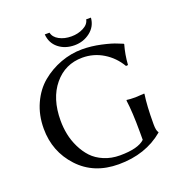

<svg xmlns="http://www.w3.org/2000/svg" viewBox="-144 -930 1004 1063"><g transform="rotate(-20 358.5 -398.0)"><path d="M508 -806Q504 -755 464 -724Q424 -693 372 -693Q316 -693 278 -723.5Q240 -754 236 -806H264Q270 -778 300.5 -761.5Q331 -745 372 -745Q411 -745 443 -761.5Q475 -778 480 -806ZM546 -117Q546 -236 536 -307L538 -310Q555 -307 589 -307L641 -310L642 -307Q632 -241 632 -137V-131Q632 -95 642 -83V-80Q535 10 376 10Q230 10 141 -86Q52 -182 52 -317Q52 -397 82 -463Q112 -529 162 -570.5Q212 -612 274 -635Q336 -658 401 -658Q455 -658 512 -645.5Q569 -633 599 -620L629 -608L631 -605Q615 -549 611 -489L599 -488Q565 -546 509 -580Q453 -614 387 -614Q285 -614 220 -535.5Q155 -457 155 -327Q155 -286 163 -246Q171 -206 190 -167Q209 -128 236 -99Q263 -70 305.5 -52Q348 -34 399 -34Q506 -34 546 -72Z"/></g></svg>

Font: Libertinus Sans
Style: Regular
Weight: 400
Designer: Philipp H. Poll
Foundry: Khaled Hosny
Version: Version 6.1